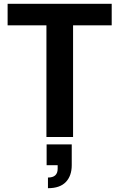

<svg xmlns="http://www.w3.org/2000/svg" viewBox="-20 -720 627 1009"><path d="M224 0V-587H20V-700H567V-587H364V0ZM232 269V213Q283 213 283 167V148H225V39H357V148Q357 204 326 236.5Q295 269 232 269Z"/></svg>

Font: Host Grotesk Black
Style: Regular
Weight: 900
Designer: Doğukan Karapınar based on Poppins by Indian Type Foundry, Jonny Pinhorn
Foundry: Element Type
Version: Version 1.000; ttfautohint (v1.8.4.7-5d5b);gftools[0.9.33]